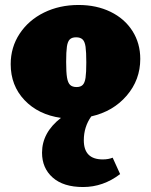

<svg xmlns="http://www.w3.org/2000/svg" viewBox="-20 -466 606 772"><path d="M347 2Q317 44 317 98Q317 175 393 175Q416 175 433 168L463 234Q395 286 314 286Q235 286 192 248Q149 210 149 148Q149 67 225 8Q134 -5 78.5 -63.5Q23 -122 23 -208Q23 -276 59 -330.5Q95 -385 157 -415.5Q219 -446 296 -446Q368 -446 424.5 -418.5Q481 -391 512.5 -341.5Q544 -292 544 -229Q544 -145 489.5 -81.5Q435 -18 347 2ZM246 -217Q246 -175 249.5 -154Q253 -133 262 -124.5Q271 -116 288 -116Q304 -116 312.5 -124.5Q321 -133 324 -153.5Q327 -174 327 -215Q327 -257 324 -278Q321 -299 312 -307.5Q303 -316 286 -316Q269 -316 260.5 -307.5Q252 -299 249 -278.5Q246 -258 246 -217Z"/></svg>

Font: Ysabeau Black
Style: Regular
Weight: 900
Designer: Christian Thalmann (Catharsis Fonts)
Version: Version 0.003